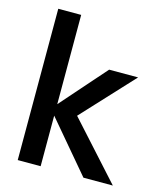

<svg xmlns="http://www.w3.org/2000/svg" viewBox="-106 -779 727 858"><g transform="rotate(15 257.0 -350.0)"><path d="M57 0V-700H163V-287L347 -496H481L262 -260L497 0H361L163 -234V0Z"/></g></svg>

Font: Rethink Sans Medium
Style: Regular
Weight: 500
Designer: The Rethink Sans project authors (Hans Thiessen). DM Sans designed by Colophon Foundry.
Foundry: Rethink Communications LLC
Version: Version 1.001